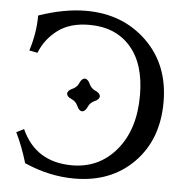

<svg xmlns="http://www.w3.org/2000/svg" viewBox="-51 -752 792 814"><g transform="rotate(5 344.5 -345.5)"><path d="M294.4 10.7Q187.5 10.7 81.5 -36.1Q61.5 -104.5 32.7 -163.6L64.5 -179.7Q125.5 -44.4 279.8 -44.4Q395 -44.4 468.3 -131.8Q541.5 -219.2 541.5 -364.3Q541.5 -498.5 477.5 -571.3Q413.6 -644 302.2 -644Q219.7 -644 168 -605.2Q116.2 -566.4 92.8 -506.8L57.6 -513.7Q82 -589.8 82 -664.6Q190.9 -702.1 283.7 -702.1Q439 -702.1 541.3 -603.3Q643.6 -504.4 643.6 -344.7Q643.6 -185.5 546.9 -87.4Q450.2 10.7 294.4 10.7ZM302.7 -275.9Q289.1 -277.3 281 -296.6Q272.9 -315.9 253.7 -324Q234.4 -332 232.9 -345.7Q234.4 -359.4 253.7 -367.7Q272.9 -376 281 -395Q289.1 -414.1 302.7 -415.5Q316.4 -414.1 324.7 -395Q333 -376 352.1 -367.7Q371.1 -359.4 372.6 -345.7Q371.1 -332 352.1 -324Q333 -315.9 324.7 -296.6Q316.4 -277.3 302.7 -275.9Z"/></g></svg>

Font: Kelvinch
Style: Regular
Weight: 400
Designer: Paul James MIller
Foundry: High-Logic / Made with FontCreator
Version: Version 3.30 September 23, 2016